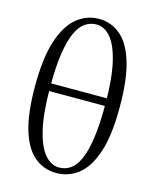

<svg xmlns="http://www.w3.org/2000/svg" viewBox="-121 -887 795 984"><g transform="rotate(15 276.5 -395.0)"><path d="M272.8 14.6Q207.5 14.6 157.8 -25.2Q108.1 -65.1 80.5 -153.5Q52.8 -241.9 52.8 -387.6Q52.8 -539.7 83.4 -631.3Q113.9 -723 165.9 -764.2Q217.9 -805.5 280.9 -805.5Q347 -805.5 396.5 -763.4Q446 -721.4 473.1 -631.3Q500.2 -541.2 500.2 -394.7Q500.2 -244 470 -154.5Q439.8 -64.9 388.4 -25.1Q337 14.6 272.8 14.6ZM279.3 -16.4Q311.4 -16.4 338 -34Q364.6 -51.6 384.1 -93.8Q403.6 -135.9 414.3 -208.6Q425 -281.2 425 -390.5Q425 -525 405.7 -609.4Q386.5 -693.8 352.8 -734.1Q319.1 -774.4 276.8 -774.4Q244.7 -774.4 217.5 -756.5Q190.3 -738.7 170.7 -696.9Q151 -655.1 140 -583.7Q128.9 -512.3 128.9 -404.9Q128.9 -265.7 149 -180.2Q169.2 -94.6 203 -55.5Q236.8 -16.4 279.3 -16.4ZM80.2 -381.9V-422.4H476.1V-381.9Z"/></g></svg>

Font: Noto Serif TC
Style: Regular
Weight: 200
Designer: Ryoko NISHIZUKA 西塚涼子 (kana & ideographs); Frank Grießhammer (Latin, Greek & Cyrillic); Wenlong ZHANG 张文龙 (bopomofo); San
Foundry: Adobe
Version: Version 2.001;hotconv 1.1.0;makeotfexe 2.6.0